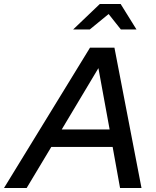

<svg xmlns="http://www.w3.org/2000/svg" viewBox="-73 -938 780 958"><path d="M-53 0 376 -700H498L633 0H526L489 -205H183L60 0ZM235 -292H474L418 -598ZM292 -791 425 -918H529L608 -791H530L469 -868L375 -791Z"/></svg>

Font: Red Hat Display Medium
Style: Italic
Weight: 500
Italic angle: -12°
Designer: Pentagram, MCKL
Foundry: Pentagram, MCKL
Version: Version 1.023; ttfautohint (v1.8.3)